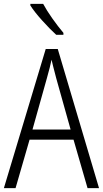

<svg xmlns="http://www.w3.org/2000/svg" viewBox="-20 -967 529 987"><path d="M358 -249H132L60 0H0L215 -715H277L489 0H430ZM269 -565Q249 -641 245 -660Q238 -625 221 -565L147 -301H343ZM306 -798V-788H269Q236 -818 196 -862.5Q156 -907 136 -939V-947H202Q220 -913 249.5 -871.5Q279 -830 306 -798Z"/></svg>

Font: Noto Sans Display Light Narrow
Style: Regular
Weight: 300
Width: 4
Designer: Monotype Design team
Foundry: Monotype Imaging Inc.
Version: Version 1.000